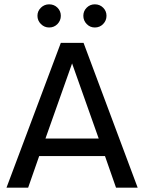

<svg xmlns="http://www.w3.org/2000/svg" viewBox="-20 -867 666 887"><path d="M10 0 261 -669H366L616 0H516L465 -146H161L110 0ZM190 -227H436L313 -574ZM207 -740Q185 -740 169 -756Q153 -772 153 -794Q153 -816 169 -831.5Q185 -847 207 -847Q230 -847 245.5 -831.5Q261 -816 261 -794Q261 -772 245.5 -756Q230 -740 207 -740ZM418 -740Q396 -740 380.5 -756Q365 -772 365 -794Q365 -816 380.5 -831.5Q396 -847 418 -847Q441 -847 456.5 -831.5Q472 -816 472 -794Q472 -772 456.5 -756Q441 -740 418 -740Z"/></svg>

Font: Atkinson Hyperlegible
Style: Regular
Weight: 400
Designer: Elliott Scott, Megan Eiswerth, Linus Boman, Theodore Petrosky
Foundry: Braille Institute
Version: Version 1.006; ttfautohint (v1.8.3)